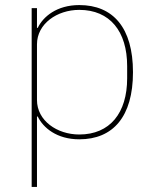

<svg xmlns="http://www.w3.org/2000/svg" viewBox="-20 -538 605 758"><path d="M105 200H126V-78H129C150 -34 204 12 293 12C426 12 505 -77 505 -253C505 -429 426 -518 293 -518C204 -518 150 -472 129 -428H126V-506H105ZM293 -7C205 -7 126 -62 126 -143V-363C126 -444 205 -499 293 -499C414 -499 482 -414 482 -277V-229C482 -92 414 -7 293 -7Z"/></svg>

Font: IBM Plex Arabic Thin
Style: Regular
Weight: 100
Designer: Mike Abbink, Paul van der Laan, Pieter van Rosmalen, Wael Morcos, Khajak Apelian
Foundry: Bold Monday
Version: Version 1.0